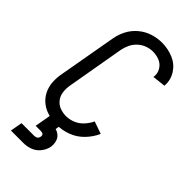

<svg xmlns="http://www.w3.org/2000/svg" viewBox="-293 -808 1087 1087"><g transform="rotate(45 250.0 -264.5)"><path d="M48 214 61 142H161Q188 142 192 119Q196 96 169 96H128L141 24L145 0H226L221 29Q240 34 253.5 47Q267 60 271.5 79.5Q276 99 273 119Q268 146 249 170Q230 194 203 204Q176 214 148 214ZM211 8Q176 8 142 -0.5Q108 -9 81.5 -29.5Q55 -50 39.5 -80Q24 -110 21.5 -145.5Q19 -181 26 -216L87 -561Q93 -598 111 -633Q129 -668 160 -694Q191 -720 228 -731.5Q265 -743 301 -743Q349 -743 392.5 -725Q436 -707 461.5 -667.5Q487 -628 483 -580L404 -571Q409 -599 395 -624Q381 -649 355.5 -660Q330 -671 301 -671Q278 -671 254 -662.5Q230 -654 210.5 -636Q191 -618 180.5 -595.5Q170 -573 165 -549L105 -204Q100 -177 103 -150.5Q106 -124 121 -103.5Q136 -83 160 -73.5Q184 -64 211 -64Q239 -64 266.5 -75.5Q294 -87 314.5 -109.5Q335 -132 347 -158L421 -132Q403 -91 370.5 -57.5Q338 -24 295.5 -8Q253 8 211 8Z"/></g></svg>

Font: Iosevka SS08
Style: Italic
Weight: 400
Italic angle: -10°
Monospace: yes
Designer: Belleve Invis
Foundry: Belleve Invis
Version: 2.1.0; ttfautohint (v1.8.2)